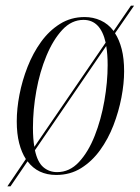

<svg xmlns="http://www.w3.org/2000/svg" viewBox="-20 -606 492 676"><path d="M6 50 71 -46Q56 -69 47.5 -102Q39 -135 39 -179Q39 -223 48.5 -272.5Q58 -322 77 -370.5Q96 -419 124.5 -458.5Q153 -498 191.5 -522Q230 -546 278 -546Q308 -546 334.5 -534Q361 -522 380 -497L441 -586H452L385 -489Q400 -466 408.5 -433Q417 -400 417 -355Q417 -312 407.5 -262.5Q398 -213 379.5 -165Q361 -117 332.5 -77.5Q304 -38 265.5 -14Q227 10 178 10Q113 10 77 -38L17 50ZM96 -156Q96 -117 101 -89L352 -456Q334 -536 274 -536Q232 -536 199.5 -501Q167 -466 143.5 -409.5Q120 -353 108 -286.5Q96 -220 96 -156ZM181 0Q225 0 258 -35.5Q291 -71 313.5 -128Q336 -185 347.5 -251Q359 -317 359 -377Q359 -415 354 -444L103 -77Q112 -35 132.5 -17.5Q153 0 181 0Z"/></svg>

Font: Noto Serif Display ExtraCondensed Light
Style: Italic
Weight: 300
Width: 2
Italic angle: -12°
Designer: Monotype Design Team
Foundry: Monotype Imaging Inc.
Version: Version 2.009